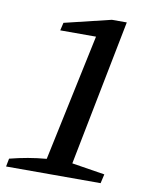

<svg xmlns="http://www.w3.org/2000/svg" viewBox="-89 -669 568 724"><g transform="rotate(10 194.5 -307.0)"><path d="M-16 0 -10 -31Q25 -40 59.5 -46Q94 -52 130 -55L233 -541H96L103 -571L281 -614H338L228 -55L354 -35L346 0Z"/></g></svg>

Font: Piazzolla Thin Medium
Style: Italic
Weight: 500
Italic angle: -11.3°
Version: Version 2.005